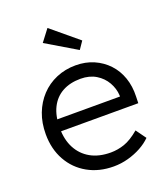

<svg xmlns="http://www.w3.org/2000/svg" viewBox="-140 -858 842 966"><g transform="rotate(-20 281.0 -374.5)"><path d="M36 -259Q36 -320 55 -369.5Q74 -419 108.5 -456Q143 -493 191 -513.5Q239 -534 295 -534Q348 -534 391.5 -515Q435 -496 466.5 -462.5Q498 -429 514 -383Q530 -337 528 -282L527 -247H92L81 -310H470L452 -293V-317Q450 -353 431 -386.5Q412 -420 377.5 -441Q343 -462 295 -462Q239 -462 198 -439.5Q157 -417 135 -373Q113 -329 113 -264Q113 -202 137 -156.5Q161 -111 205.5 -86Q250 -61 313 -61Q350 -61 386.5 -73.5Q423 -86 467 -123L506 -69Q483 -46 451 -28.5Q419 -11 381 -0.5Q343 10 303 10Q225 10 164.5 -24Q104 -58 70 -119Q36 -180 36 -259ZM342 -599 179 -696 227 -759 370 -640Z"/></g></svg>

Font: Mach Light
Style: Regular
Weight: 300
Version: Version 1.002